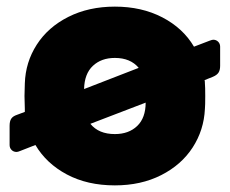

<svg xmlns="http://www.w3.org/2000/svg" viewBox="-20 -550 694 580"><path d="M55 -221 54 -260 55 -298Q57 -362 91 -415Q125 -468 186.5 -499Q248 -530 327 -530Q408 -530 470.5 -497.5Q533 -465 566 -409L613 -427Q621 -430 624 -430Q633 -430 639 -424Q645 -418 645 -409V-351Q645 -338 640 -330.5Q635 -323 623 -318L598 -308Q599 -305 599 -298Q600 -288 600 -260Q600 -231 599 -221Q596 -157 562 -104.5Q528 -52 467 -21Q406 10 327 10Q244 10 182 -23Q120 -56 87 -112L41 -94Q34 -91 30 -91Q21 -91 15 -97Q9 -103 9 -112V-170Q9 -184 14 -191.5Q19 -199 31 -203L55 -212ZM327 -375Q286 -375 260.5 -351Q235 -327 234 -281L399 -345Q374 -375 327 -375ZM327 -145Q369 -145 394.5 -169.5Q420 -194 420 -240L253 -176Q278 -145 327 -145Z"/></svg>

Font: Hezaedrus
Style: Bold
Weight: 700
Designer: Hubert & Fischer
Foundry: Hubert & Fischer
Version: Version 1.10;September 3, 2019;FontCreator 11.5.0.2425 64-bi